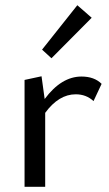

<svg xmlns="http://www.w3.org/2000/svg" viewBox="-20 -715 418 735"><path d="M331 -647 177 -492 141 -525 276 -695ZM292 -422Q341 -422 369 -394L338 -328Q310 -354 270 -354Q205 -354 153 -283V0H74V-409L139 -423L151 -336Q215 -422 292 -422Z"/></svg>

Font: EauTest Medium
Style: Regular
Weight: 500
Designer: Christian Thalmann (Catharsis Fonts)
Version: Version 0.001;PS 000.001;hotconv 1.0.88;makeotf.lib2.5.64775